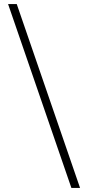

<svg xmlns="http://www.w3.org/2000/svg" viewBox="-20 -822 437 952"><path d="M334 110 20 -802H63L377 110Z"/></svg>

Font: Literata 36pt Light
Style: Regular
Weight: 300
Designer: Latin by Veronika Burian and Jose Scaglione. Greek by Irene Vlachou. Cyrillic by Vera Evstafieva.
Foundry: TypeTogether
Version: Version 3.002